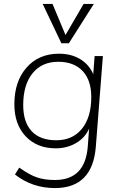

<svg xmlns="http://www.w3.org/2000/svg" viewBox="-20 -769 609 976"><path d="M461 -484H503L467 -22Q450 187 259 187Q144 187 56 118L78 83Q128 119 167 132.5Q206 146 259 146Q412 146 426 -22L433 -115Q412 -68 366 -41.5Q320 -15 264 -15Q168 -15 110.5 -76Q53 -137 53 -239Q53 -355 115 -425.5Q177 -496 280 -496Q342 -496 387.5 -468.5Q433 -441 454 -392ZM444 -276Q444 -361 400 -408Q356 -455 276 -455Q193 -455 145.5 -396.5Q98 -338 98 -235Q98 -148 141 -102Q184 -56 266 -56Q349 -56 396.5 -114.5Q444 -173 444 -276ZM313 -591 405 -749H457L330 -549H292L197 -749H247Z"/></svg>

Font: Iunito ExtraLight
Style: Italic
Weight: 200
Italic angle: -4.541°
Designer: Vernon Adams
Foundry: Vernon Adams
Version: Version 2.001;November 30, 2019;FontCreator 12.0.0.2547 64-b